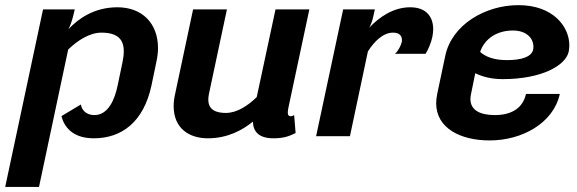

<svg xmlns="http://www.w3.org/2000/svg" viewBox="-38 -537 2274 757"><path d="M115.8 200 230.8 -341.7C267.5 -377.5 315.8 -408.3 361.7 -408.3C427.5 -408.3 450 -380 450 -335C450 -321.7 448.3 -307.5 445 -291.7L425.8 -200C415 -147.5 390 -83.3 334.2 -83.3C302.5 -83.3 284.2 -102.5 280.8 -125L204.2 -79.2C213.3 -43.3 242.5 8.3 331.7 8.3C441.7 8.3 528.3 -55.8 559.2 -200L578.3 -291.7C582.5 -310.8 585 -330 585 -347.5C585 -444.2 523.3 -508.3 425 -508.3C331.7 -508.3 269.2 -461.7 231.7 -421.7C238.3 -434.2 245 -451.7 250.8 -475L256.7 -500H131.7L-17.5 200Z M1048.3 -500 974.2 -154.2C940 -120.8 896.7 -91.7 852.5 -91.7C815.8 -91.7 783.3 -102.5 783.3 -144.2C783.3 -150.8 784.2 -158.3 785.8 -166.7L856.7 -500H723.3L652.5 -166.7C648.3 -149.2 646.7 -132.5 646.7 -118.3C646.7 -31.7 706.7 8.3 781.7 8.3C859.2 8.3 918.3 -24.2 959.2 -57.5C960 -16.7 984.2 8.3 1040 8.3C1087.5 8.3 1107.5 -3.3 1127.5 -12.5L1121.7 -83.3C1121.7 -83.3 1111.7 -76.7 1104.2 -79.2C1099.2 -80.8 1096.7 -85 1096.7 -93.3C1096.7 -98.3 1097.5 -105.8 1100 -116.7L1181.7 -500Z M1579.2 -508.3C1511.7 -508.3 1455.8 -468.3 1417.5 -427.5C1424.2 -439.2 1429.2 -452.5 1432.5 -466.7L1440 -500H1315L1208.3 0H1341.7L1412.5 -334.2C1436.7 -372.5 1471.7 -408.3 1511.7 -408.3C1537.5 -408.3 1546.7 -395 1546.7 -379.2C1546.7 -376.7 1546.7 -373.3 1545.8 -370.8C1543.3 -359.2 1532.5 -335.8 1519.2 -325H1640C1650 -340.8 1661.7 -367.5 1666.7 -391.7C1668.3 -401.7 1670 -411.7 1670 -421.7C1670 -467.5 1645.8 -508.3 1579.2 -508.3Z M1855 -332.5C1873.3 -385.8 1922.5 -416.7 1984.2 -416.7C2038.3 -416.7 2065 -385.8 2065 -353.3C2065 -349.2 2065 -345.8 2064.2 -341.7C2057.5 -311.7 2016.7 -300 1960 -300C1907.5 -300 1875 -314.2 1855 -332.5ZM2005.8 -516.7C1875.8 -516.7 1743.3 -440 1717.5 -316.7L1685.8 -166.7C1683.3 -153.3 1681.7 -141.7 1681.7 -130C1681.7 -31.7 1777.5 16.7 1892.5 16.7C2020.8 16.7 2144.2 -51.7 2169.2 -166.7H2035.8C2023.3 -109.2 1976.7 -83.3 1913.3 -83.3C1857.5 -83.3 1816.7 -100.8 1816.7 -146.7C1816.7 -152.5 1817.5 -159.2 1819.2 -166.7L1835.8 -248.3C1863.3 -235 1898.3 -225 1943.3 -225C2099.2 -225 2192.5 -279.2 2204.2 -333.3C2205.8 -341.7 2206.7 -350 2206.7 -358.3C2206.7 -431.7 2143.3 -516.7 2005.8 -516.7Z"/></svg>

Font: BoonHome
Style: Bold Oblique
Weight: 700
Italic angle: -12°
Designer: Sungsit Sawaiwan
Foundry: Sungsit Sawaiwan
Version: Version 0.2